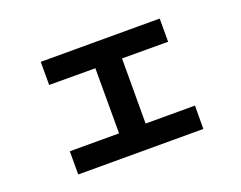

<svg xmlns="http://www.w3.org/2000/svg" viewBox="-87 -698 1038 827"><g transform="rotate(-20 432.0 -284.5)"><path d="M145.4 -135.4H371.2V-433.9L159.5 -434.3V-540.2H704.7V-433.9L493.5 -434.3L493.1 -136H719.4L718.8 -29.1H145.4Z"/></g></svg>

Font: Pretendard GOV Variable
Style: Regular
Weight: 400
Designer: Base glyphs from Inter by Rasmus Andersson; Hangul glyphs from Noto Sans CJK(Source Han Sans) by Jang Soo-young and Kang
Foundry: Kil Hyung-jin
Version: Version 1.307;Glyphs 3.2 (3192)